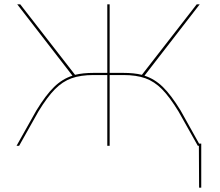

<svg xmlns="http://www.w3.org/2000/svg" viewBox="-20 -678 1024 893"><path d="M916 -10V195H906L905 0H900L810 -160Q769 -227 733.5 -263Q698 -299 656 -314Q614 -329 554 -329H490V0H479V-329H415Q355 -329 313 -314Q271 -299 235.5 -263Q200 -227 159 -160L69 0H57L149 -164Q193 -236 231.5 -273.5Q270 -311 317 -326L60 -658H74L329 -330Q366 -339 415 -339H479V-658H490V-339H554Q603 -339 640 -330L895 -658H909L652 -326Q699 -311 737.5 -273.5Q776 -236 820 -164L906 -10Z"/></svg>

Font: Ysabeau Hairline
Style: Regular
Weight: 100
Designer: Christian Thalmann (Catharsis Fonts)
Version: Version 0.003